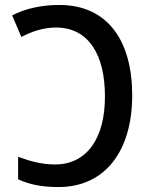

<svg xmlns="http://www.w3.org/2000/svg" viewBox="-20 -744 609 774"><path d="M216 10C405 10 513 -137 513 -360C513 -577 416 -724 219 -724C146 -724 81 -709 29 -682L66 -595C106 -616 153 -633 206 -633C339 -633 403 -520 403 -357C404 -184 328 -81 202 -81C149 -81 102 -94 53 -112V-21C100 0 148 10 216 10Z"/></svg>

Font: Noto Sans SemiCondensed Medium
Style: Regular
Weight: 500
Width: 4
Designer: Monotype Design Team
Foundry: Monotype Imaging Inc.
Version: Version 2.013